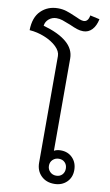

<svg xmlns="http://www.w3.org/2000/svg" viewBox="-145 -1012 618 1074"><g transform="rotate(10 163.5 -475.5)"><path d="M341 -85Q341 -43 313.5 -16.5Q286 10 243 10Q197 10 168.5 -18.5Q140 -47 140 -92V-698Q140 -725 113.5 -750.5Q87 -776 45 -793Q3 -810 -41 -813Q-40 -886 -1.5 -923.5Q37 -961 95 -961Q121 -961 143 -954Q165 -947 197 -933Q211 -926 224.5 -921Q238 -916 247 -916Q273 -916 279 -953L333 -941Q325 -902 304.5 -880.5Q284 -859 255 -859Q237 -859 219 -865Q201 -871 177 -882Q147 -894 130.5 -899.5Q114 -905 96 -905Q72 -905 53.5 -890Q35 -875 32 -851Q118 -827 164 -788.5Q210 -750 210 -696V-172Q225 -181 248 -181Q289 -181 315 -154Q341 -127 341 -85ZM293 -85Q293 -106 280 -119.5Q267 -133 246 -133Q225 -133 211 -119.5Q197 -106 197 -85Q197 -65 211 -51Q225 -37 246 -37Q267 -37 280 -50.5Q293 -64 293 -85Z"/></g></svg>

Font: Sarabun Light
Style: Regular
Weight: 300
Designer: Suppakit Chalermlarp | Katatrad Co.,Ltd.
Foundry: Cadson Demak Co.,Ltd.
Version: Version 1.000; ttfautohint (v1.6)